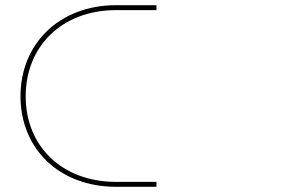

<svg xmlns="http://www.w3.org/2000/svg" viewBox="-20 -720 1152 740"><path d="M583 0V-19H428C217 -19 79 -158 79 -349C79 -540 217 -681 428 -681H583V-700H428C208 -700 59 -551 59 -349C59 -147 208 0 428 0Z"/></svg>

Font: Montserrat-Alt1 Med
Style: Regular
Weight: 500
Designer: Differentunic
Foundry: Differentunic
Version: Version 7.222